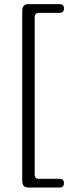

<svg xmlns="http://www.w3.org/2000/svg" viewBox="-20 -756 327 902"><path d="M143 -674.5V63Q143 84 163 84H259.5Q280.5 84 280.5 104.5Q280.5 125 259.5 125H113Q84.5 125 84.5 94V-705.5Q84.5 -736.5 113 -736.5H259.5Q280.5 -736.5 280.5 -716Q280.5 -695.5 259.5 -695.5H163Q143 -695.5 143 -674.5Z"/></svg>

Font: Fraunces 72pt S100 Light
Style: Regular
Weight: 300
Version: Version 1.000; ttfautohint (v1.8.3)